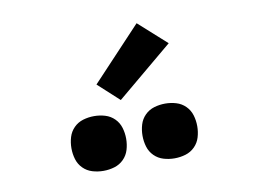

<svg xmlns="http://www.w3.org/2000/svg" viewBox="-52 -1052 704 532"><g transform="rotate(-10 300.0 -786.5)"><path d="M400 -593Q384 -593 369 -597.5Q354 -602 343 -613Q332 -624 327.5 -639Q323 -654 323 -670Q323 -686 327.5 -701Q332 -716 343 -727Q354 -738 369 -742.5Q384 -747 400 -747Q416 -747 431 -742.5Q446 -738 457 -727Q468 -716 472.5 -701Q477 -686 477 -670Q477 -654 472.5 -639Q468 -624 457 -613Q446 -602 431 -597.5Q416 -593 400 -593ZM200 -593Q184 -593 169 -597.5Q154 -602 143 -613Q132 -624 127.5 -639Q123 -654 123 -670Q123 -686 127.5 -701Q132 -716 143 -727Q154 -738 169 -742.5Q184 -747 200 -747Q216 -747 231 -742.5Q246 -738 257 -727Q268 -716 272.5 -701Q277 -686 277 -670Q277 -654 272.5 -639Q268 -624 257 -613Q246 -602 231 -597.5Q216 -593 200 -593ZM281 -778 222 -832 361 -980 439 -910Z"/></g></svg>

Font: Iosevka Custom Extended
Style: Bold
Weight: 700
Width: 7
Monospace: yes
Designer: Belleve Invis
Foundry: Belleve Invis
Version: Version 11.2.4; ttfautohint (v1.8.4)